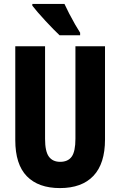

<svg xmlns="http://www.w3.org/2000/svg" viewBox="-20 -950 614 980"><path d="M516 -238Q516 -115 457 -52.5Q398 10 286 10Q176 10 117 -50.5Q58 -111 58 -235V-714H210V-241Q210 -177 229.5 -150.5Q249 -124 287 -124Q327 -124 346 -150.5Q365 -177 365 -242V-714H516ZM309 -930Q318 -910 333 -881Q348 -852 363.5 -825Q379 -798 389 -783V-770H284Q272 -781 252.5 -801Q233 -821 212 -843.5Q191 -866 173 -887Q155 -908 145 -921V-930Z"/></svg>

Font: Noto Sans Ethiopic ExtraCondensed ExtraBold
Style: Regular
Weight: 800
Width: 2
Designer: Monotype Design Team
Foundry: Monotype Imaging Inc.
Version: Version 2.102; ttfautohint (v1.8.4.7-5d5b)